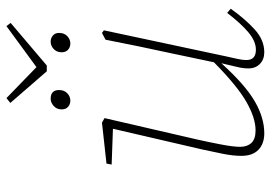

<svg xmlns="http://www.w3.org/2000/svg" viewBox="-142 -685 839 595"><g transform="rotate(-90 277.5 -387.5)"><path d="M162 12Q130 12 111 -6Q92 -24 92 -59Q92 -85 98.5 -117Q105 -149 112 -181L176 -457L65 -461L68 -477L195 -491L209 -483L142 -193Q135 -162 127.5 -123Q120 -84 120 -63Q120 -41 132 -28Q144 -15 171 -15Q209 -15 258.5 -43Q308 -71 382 -144L410 -277Q421 -327 431.5 -378Q442 -429 452 -480L473 -491L481 -485L400 -105Q397 -90 393 -73.5Q389 -57 389 -43Q389 -14 421 -14Q447 -14 474.5 -37Q502 -60 535 -103L548 -92Q516 -47 483.5 -17.5Q451 12 413 12Q391 12 377 -1.5Q363 -15 363 -37Q363 -54 367.5 -72Q372 -90 379 -121Q312 -47 261 -17.5Q210 12 162 12ZM263 -589Q252 -589 244 -596Q236 -603 236 -616Q236 -631 246.5 -640.5Q257 -650 269 -650Q296 -650 296 -624Q296 -608 286 -598.5Q276 -589 263 -589ZM440 -589Q429 -589 421 -596Q413 -603 413 -616Q413 -631 423 -640.5Q433 -650 446 -650Q457 -650 465 -643Q473 -636 473 -624Q473 -608 463 -598.5Q453 -589 440 -589ZM354 -662 256 -775 271 -787 367 -694 494 -787 504 -774 372 -662Z"/></g></svg>

Font: Source Serif 4 SmText ExtraLight
Style: Italic
Weight: 200
Italic angle: -12°
Designer: Frank Grießhammer
Foundry: Adobe
Version: Version 4.005;hotconv 1.1.0;makeotfexe 2.6.0